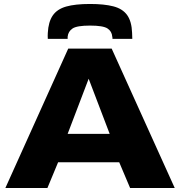

<svg xmlns="http://www.w3.org/2000/svg" viewBox="-20 -948 908 968"><path d="M7 0 324 -703H543L861 0H636L581 -130H273L219 0ZM321 -273H533L427 -551ZM434 -928Q505 -928 551.5 -916Q598 -904 621 -872Q644 -840 646 -782Q647 -768 647 -752H547Q547 -755 547 -757.5Q547 -760 546 -763Q544 -790 522 -804.5Q500 -819 434 -819Q368 -819 346 -804.5Q324 -790 321 -763Q321 -760 321 -757.5Q321 -755 321 -752H221Q220 -760 220.5 -767.5Q221 -775 221 -782Q224 -838 246 -870Q268 -902 313.5 -915Q359 -928 434 -928Z"/></svg>

Font: Georama Extended
Style: Bold
Weight: 700
Width: 7
Designer: Jean-Baptiste Levee
Foundry: Production Type
Version: Version 1.000